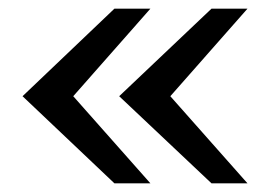

<svg xmlns="http://www.w3.org/2000/svg" viewBox="-20 -547 623 443"><path d="M244 -124 32 -325 244 -527H327L149 -325L327 -124ZM468 -124 255 -325 468 -527H551L373 -325L551 -124Z"/></svg>

Font: Archivo Expanded
Style: Regular
Weight: 400
Width: 7
Designer: Hector Gatti
Foundry: Omnibus-Type
Version: Version 2.001